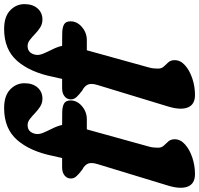

<svg xmlns="http://www.w3.org/2000/svg" viewBox="-49 -726 966 932"><g transform="rotate(-90 434.0 -260.0)"><path d="M33.5 -398.5Q33.5 -417.5 48.2 -429.5Q63 -441.5 88 -441.5H133L143 -485.5Q165 -596 220.2 -659.5Q275.5 -723 375.5 -723Q435 -723 465.5 -693.8Q496 -664.5 496 -624.5Q496 -584 475 -560.5Q454 -537 421 -537Q399.5 -537 382.5 -548Q365.5 -559 350.8 -573.2Q336 -587.5 322 -598.2Q308 -609 292.5 -609Q259 -609 250.5 -572.5Q246.5 -555.5 255.2 -534.2Q264 -513 276 -489.2Q288 -465.5 293.5 -441.5L352.5 -441Q381 -441 396.8 -432.5Q412.5 -424 412.5 -400.5Q412.5 -369 384.8 -345.2Q357 -321.5 321 -321.5H272L189 -22Q185 -8 184 3.8Q183 15.5 183 24.5Q183 41.5 193.2 52.2Q203.5 63 213.8 74.5Q224 86 224 105Q224 133 199 155.2Q174 177.5 135.2 190.5Q96.5 203.5 55 203.5Q8 203.5 -5.8 168.2Q-19.5 133 -0.5 71.5L103.5 -270Q112.5 -299.5 105.5 -316Q98.5 -332.5 77 -343.5Q57.5 -358 45.5 -370.8Q33.5 -383.5 33.5 -398.5ZM417.5 -398.5Q417.5 -417.5 432.2 -429.5Q447 -441.5 472 -441.5H517L527 -485.5Q549 -596 604.2 -659.5Q659.5 -723 759.5 -723Q819 -723 849.5 -693.8Q880 -664.5 880 -624.5Q880 -584 859 -560.5Q838 -537 805 -537Q783.5 -537 766.5 -548Q749.5 -559 734.8 -573.2Q720 -587.5 706 -598.2Q692 -609 676.5 -609Q643 -609 634.5 -572.5Q630.5 -555.5 639.2 -534.2Q648 -513 660 -489.2Q672 -465.5 677.5 -441.5L736.5 -441Q765 -441 780.8 -432.5Q796.5 -424 796.5 -400.5Q796.5 -369 768.8 -345.2Q741 -321.5 705 -321.5H656L573 -22Q569 -8 568 3.8Q567 15.5 567 24.5Q567 41.5 577.2 52.2Q587.5 63 597.8 74.5Q608 86 608 105Q608 133 583 155.2Q558 177.5 519.2 190.5Q480.5 203.5 439 203.5Q392 203.5 378.2 168.2Q364.5 133 383.5 71.5L487.5 -270Q496.5 -299.5 489.5 -316Q482.5 -332.5 461 -343.5Q441.5 -358 429.5 -370.8Q417.5 -383.5 417.5 -398.5Z"/></g></svg>

Font: Fraunces 9pt S100
Style: Bold Italic
Weight: 700
Italic angle: -16°
Version: Version 1.000; ttfautohint (v1.8.3)